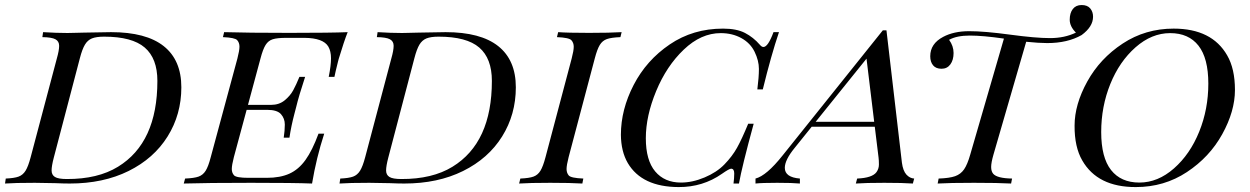

<svg xmlns="http://www.w3.org/2000/svg" viewBox="-48 -737 5021 771"><path d="M584 -412.1Q584 -502.4 533.2 -546.1Q482.4 -589.8 370.1 -589.8Q338.9 -589.8 321.3 -582.8Q303.7 -575.7 293 -557.6Q282.2 -539.6 272.9 -503.9L168 -104Q159.2 -70.3 159.2 -52.5Q159.2 -34.7 172.6 -26.4Q186 -18.1 220.2 -18.1Q344.7 -17.6 425.8 -67.4Q584 -164.1 584 -412.1ZM231.9 0Q209 0 173.8 -1.5L91.8 -2.9Q11.2 -2.9 -27.8 0L-24.9 -20Q9.3 -21.5 26.6 -27.8Q43.9 -34.2 54.7 -51.5Q65.4 -68.8 75.2 -106L180.2 -502Q189.5 -534.7 189.5 -553Q189.5 -571.3 174.6 -579.3Q159.7 -587.4 122.1 -587.9L125 -607.9Q178.7 -604.5 222.7 -604.5L247.1 -605L288.1 -606Q366.2 -607.9 397.9 -607.9Q538.6 -607.9 609.4 -551.8Q680.2 -495.6 680.2 -386.5Q680.2 -277.3 625 -189Q569.8 -100.6 468.3 -50.3Q366.7 0 231.9 0Z M689.9 0 695.3 -20Q731.4 -21.5 749.3 -27.8Q767.1 -34.2 777.8 -51.3Q788.6 -68.4 798.3 -106L905.3 -502Q913.6 -534.2 913.6 -549.8Q913.6 -565.4 904.5 -575.7Q895.5 -585.9 847.2 -587.9L852.1 -607.9Q946.3 -605 1114.3 -605Q1282.2 -605 1348.1 -607.9Q1333.5 -571.3 1312 -500L1309.1 -488.8Q1298.3 -445.8 1294.9 -428.2H1272Q1281.2 -473.6 1281.2 -502.9Q1281.2 -531.2 1270.5 -549.8Q1250 -584.5 1174.3 -585H1101.1Q1064.9 -585 1047.1 -579.3Q1029.3 -573.7 1018.6 -556.6Q1007.8 -539.6 998 -502L947.8 -315.9H1041Q1072.8 -315.9 1095 -334Q1117.2 -352.1 1129.4 -374.5Q1141.6 -397 1154.3 -428.2H1177.2Q1151.9 -351.6 1141.1 -306.2L1134.8 -282.2Q1121.1 -230.5 1114.3 -184.1H1091.3Q1095.7 -212.4 1095.7 -236.8Q1095.7 -261.2 1080.3 -278.6Q1064.9 -295.9 1024.9 -295.9H942.4L891.1 -106Q882.8 -73.7 882.8 -58.3Q882.8 -43 891.8 -33Q900.9 -22.9 950.2 -22.9H1022.9Q1077.6 -22.9 1114.5 -39.8Q1151.4 -56.6 1178.7 -94.7Q1206.1 -132.8 1231 -200.2H1253.9Q1222.2 -102.5 1205.1 0Q1135.3 -2.9 960.2 -2.9Q785.2 -2.9 689.9 0Z M1927.2 -412.1Q1927.2 -502.4 1876.5 -546.1Q1825.7 -589.8 1713.4 -589.8Q1682.1 -589.8 1664.6 -582.8Q1647 -575.7 1636.2 -557.6Q1625.5 -539.6 1616.2 -503.9L1511.2 -104Q1502.4 -70.3 1502.4 -52.5Q1502.4 -34.7 1515.9 -26.4Q1529.3 -18.1 1563.5 -18.1Q1688 -17.6 1769 -67.4Q1927.2 -164.1 1927.2 -412.1ZM1575.2 0Q1552.2 0 1517.1 -1.5L1435.1 -2.9Q1354.5 -2.9 1315.4 0L1318.4 -20Q1352.5 -21.5 1369.9 -27.8Q1387.2 -34.2 1397.9 -51.5Q1408.7 -68.8 1418.5 -106L1523.4 -502Q1532.7 -534.7 1532.7 -553Q1532.7 -571.3 1517.8 -579.3Q1502.9 -587.4 1465.3 -587.9L1468.3 -607.9Q1522 -604.5 1565.9 -604.5L1590.3 -605L1631.3 -606Q1709.5 -607.9 1741.2 -607.9Q1881.8 -607.9 1952.6 -551.8Q2023.4 -495.6 2023.4 -386.5Q2023.4 -277.3 1968.3 -189Q1913.1 -100.6 1811.5 -50.3Q1710 0 1575.2 0Z M2294.4 -20 2290.5 0Q2243.7 -2.9 2161.6 -2.9Q2079.6 -2.9 2036.6 0L2041.5 -20Q2076.7 -21.5 2094.2 -27.8Q2111.8 -34.2 2122.3 -51.5Q2132.8 -68.8 2142.6 -106L2247.6 -502Q2255.9 -533.7 2255.9 -549.3Q2255.9 -564.9 2246.6 -575.4Q2237.3 -585.9 2188.5 -587.9L2193.4 -607.9Q2233.4 -605 2317.1 -605Q2400.9 -605 2448.2 -607.9L2443.4 -587.9Q2406.7 -586.4 2388.9 -580.1Q2371.1 -573.7 2360.6 -556.6Q2350.1 -539.6 2340.3 -502L2235.4 -106Q2227.1 -73.7 2227.1 -58.3Q2227.1 -43 2235.8 -32.5Q2244.6 -22 2294.4 -20Z M2445.3 -195.8Q2445.3 -296.9 2496.6 -396Q2547.9 -495.1 2641.4 -558.6Q2734.9 -622.1 2855.5 -622.1Q2910.2 -622.1 2943.6 -604.7Q2977.1 -587.4 3003.4 -557.1Q3010.7 -548.3 3017.6 -548.3Q3036.1 -548.3 3058.1 -607.9H3080.1Q3048.8 -515.6 3015.1 -377.9H2993.2Q2999.5 -427.2 2999.5 -460.2Q2999.5 -493.2 2982.4 -528.6Q2965.3 -564 2929 -584Q2892.6 -604 2846.2 -604Q2767.1 -604 2697.8 -537.8Q2628.4 -471.7 2586.9 -371.3Q2545.4 -271 2545.4 -182.1Q2545.4 -93.3 2583 -48.6Q2620.6 -3.9 2686.5 -3.9Q2732.4 -3.9 2781.2 -24.4Q2830.1 -44.9 2861.3 -77.1Q2892.6 -109.4 2911.6 -143.6Q2930.7 -177.7 2956.5 -240.2H2978.5Q2931.2 -66.9 2919.4 0H2897.5Q2900.4 -21.5 2900.4 -40.5Q2900.4 -59.6 2887.7 -59.6Q2880.4 -59.6 2851.1 -39.1Q2774.4 14.6 2677.2 14.2Q2529.8 13.7 2473.1 -82Q2445.8 -128.9 2445.3 -195.8Z M3431.6 -501.5 3227.5 -248H3462.4ZM3388.7 0 3394 -20Q3454.6 -22.5 3471.7 -45.9Q3481.4 -59.6 3481.4 -76.4Q3481.4 -93.3 3480 -104L3464.8 -228H3211.4L3143.1 -143.1Q3103.5 -94.7 3103.5 -63Q3103.5 -24.9 3164.1 -20V0Q3134.3 -2.9 3073 -2.9Q3011.7 -2.9 2985.8 0V-20Q3029.8 -31.2 3094.7 -112.8L3497.1 -615.2H3511.7L3573.7 -84Q3578.1 -50.8 3591.8 -35.9Q3605.5 -21 3623 -20L3617.7 0Q3577.6 -2.9 3502.9 -2.9Q3428.2 -2.9 3388.7 0Z M3687.5 -511.2Q3687.5 -561.5 3739.3 -588.9Q3782.2 -611.8 3843.8 -611.8Q3905.3 -611.8 4008.1 -597.9Q4110.8 -584 4168.7 -584Q4226.6 -584 4272.5 -606Q4247.6 -630.9 4247.6 -657.7Q4247.6 -684.6 4260 -700.7Q4272.5 -716.8 4295.4 -716.8Q4318.4 -716.8 4329.8 -703.4Q4341.3 -689.9 4341.3 -669.9Q4341.3 -629.9 4295.4 -596.2Q4238.8 -564 4157.2 -564Q4124 -564 4072.8 -569.3L3941.4 -116.2Q3932.1 -84 3932.1 -66.4Q3932.1 -48.8 3940.4 -39.1Q3956.1 -21 4016.1 -20L4012.2 0Q3960.4 -2.9 3863 -2.9Q3765.6 -2.9 3717.3 0L3721.2 -20Q3764.6 -21.5 3787.4 -29.5Q3810.1 -37.6 3823.5 -57.1Q3836.9 -76.7 3848.1 -116.2L3983.4 -582Q3898.9 -594.2 3846.4 -594.2Q3793.9 -594.2 3763.2 -577.1Q3781.2 -552.2 3781.2 -524.2Q3781.2 -496.1 3768.3 -478.5Q3755.4 -460.9 3732.9 -460.9Q3710.4 -460.9 3699 -474.6Q3687.5 -488.3 3687.5 -511.2Z M4410.6 -399.7Q4374 -309.1 4374 -206.8Q4374 -104.5 4413.6 -54.2Q4453.1 -3.9 4527.3 -3.9Q4601.6 -3.9 4666.3 -60.8Q4731 -117.7 4767.6 -208.3Q4804.2 -298.8 4804.2 -401.1Q4804.2 -503.4 4764.6 -553.7Q4725.1 -604 4650.9 -604Q4576.7 -604 4512 -547.1Q4447.3 -490.2 4410.6 -399.7ZM4267.1 -232.4Q4267.1 -317.4 4318.1 -409.7Q4369.1 -502 4460.2 -562Q4551.3 -622.1 4665 -622.1Q4818.4 -622.1 4879.9 -514.6Q4911.1 -460.9 4911.1 -375.7Q4911.1 -290.5 4860.1 -198.2Q4809.1 -106 4718 -45.9Q4627 14.2 4513.2 14.2Q4359.4 14.6 4297.9 -92.8Q4266.6 -146.5 4267.1 -232.4Z"/></svg>

Font: PlayfairDisplaySC-Italic
Style: Italic
Weight: 400
Italic angle: -14°
Designer: Claus Eggers Sørensen
Foundry: Claus Eggers Sørensen
Version: Version 1.004;PS 001.004;hotconv 1.0.70;makeotf.lib2.5.58329